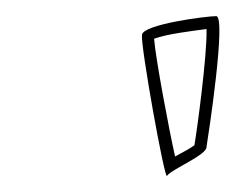

<svg xmlns="http://www.w3.org/2000/svg" viewBox="-20 -800 292 238"><path d="M156 -757C154 -744 184 -577 187 -582C192 -590 237 -608 236 -618C238 -630 261 -780 248 -780C236 -780 158 -770 156 -757ZM171 -752C187 -758 221 -762 236 -764C237 -732 224 -637 221 -620C216 -616 206 -611 197 -606C189 -642 173 -727 171 -752Z"/></svg>

Font: Ampere
Style: OuLnIta
Weight: 400
Version: Version 1